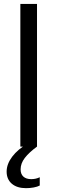

<svg xmlns="http://www.w3.org/2000/svg" viewBox="-20 -749 293 981"><path d="M84 -729H169.1V0H84ZM13.9 127.9Q13.9 89.3 42.3 51.6Q70.7 13.9 123.1 -16.7H159.7L169.1 0Q128.1 30.1 106.7 58Q85.3 85.9 85.3 116.3Q85.3 140.3 99.4 153.3Q113.6 166.3 139.6 166.3Q163.4 166.3 183.1 156.6V198.9Q171.4 205.3 151.8 208.9Q132.1 212.4 112.9 212.4Q67.1 212.4 40.5 189.8Q13.9 167.1 13.9 127.9Z"/></svg>

Font: Mona Sans VF XLt
Style: Regular
Weight: 200
Designer: Deni Anggara
Foundry: GitHub
Version: Version 2.000;Glyphs 3.2.3 (3260)